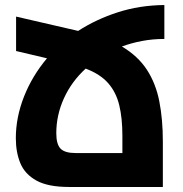

<svg xmlns="http://www.w3.org/2000/svg" viewBox="-20 -744 729 764"><path d="M634 -589Q588 -589 545.5 -581Q503 -573 465 -559Q529 -521 564.5 -466.5Q600 -412 614 -340.5Q628 -269 628 -181V0H255Q171 0 125 -25.5Q79 -51 61 -94.5Q43 -138 43 -194Q43 -277 75.5 -359.5Q108 -442 167 -512L44 -541V-678L291 -621Q362 -667 448.5 -695Q535 -723 634 -724ZM281 -135H467V-204Q467 -274 454.5 -325.5Q442 -377 410.5 -413Q379 -449 321 -471Q265 -420 234.5 -353Q204 -286 204 -214Q204 -170 221 -152.5Q238 -135 281 -135Z"/></svg>

Font: Noto Sans Armenian SemiCondensed ExtraBold
Style: Regular
Weight: 800
Width: 4
Designer: Monotype Design Team
Foundry: Monotype Imaging Inc.
Version: Version 2.008; ttfautohint (v1.8.4.7-5d5b)